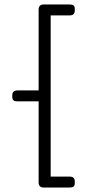

<svg xmlns="http://www.w3.org/2000/svg" viewBox="-20 -770 400 860"><path d="M153 47V-316H58Q46 -316 40.5 -320.5Q35 -325 35 -336V-343Q35 -365 58 -365H153V-727Q153 -750 176 -750H292Q304 -750 309.5 -745.5Q315 -741 315 -730V-723Q315 -701 292 -701H207V21H292Q315 21 315 43V50Q315 61 309.5 65.5Q304 70 292 70H176Q153 70 153 47Z"/></svg>

Font: Mitr ExtraLight
Style: Regular
Weight: 250
Designer: Thanarat Vachiruckul
Foundry: Cadson Demak Co.,Ltd.
Version: Version 1.000